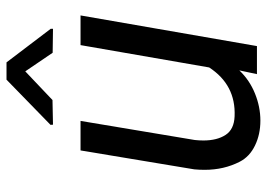

<svg xmlns="http://www.w3.org/2000/svg" viewBox="-132 -658 800 575"><g transform="rotate(-90 267.5 -370.0)"><path d="M368.7 -750 469.2 -617.7V-610.8L397.5 -611.8L341.8 -693.8L255.9 -612.3L182.1 -610.8L181.6 -618.2L316.9 -750ZM333.5 0 344.7 -52.7Q315.4 -22 275.4 -5.9Q235.4 10.3 194.3 10.3Q152.8 10.3 119.6 -5.9Q86.4 -22 71.3 -51.3Q46.9 -98.6 46.9 -156.7Q46.9 -172.4 48.3 -187.5L105 -528.3H193.4L136.2 -186Q134.8 -172.9 134.8 -160.2Q134.8 -119.6 151.4 -94Q168 -68.4 207.5 -66.9Q301.3 -63 353.5 -143.1L420.4 -528.3H509.3L417.5 0Z"/></g></svg>

Font: Mardoto
Style: Italic
Weight: 400
Italic angle: -12°
Designer: Christian Robertson, Vahan Hovhannisyan
Foundry: Google
Version: Version 1.000